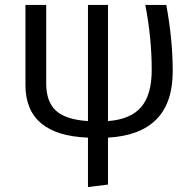

<svg xmlns="http://www.w3.org/2000/svg" viewBox="-20 -546 792 777"><path d="M679 -257Q679 -4 417 11V201L336 211V11Q83 1 83 -202V-526H167V-208Q167 -135 206 -98.5Q245 -62 336 -56V-526H417V-56Q509 -63 551.5 -113Q594 -163 594 -263Q594 -392 568 -526H653Q679 -385 679 -257Z"/></svg>

Font: FiraSans
Style: Regular
Weight: 350
Designer: Carrois Corporate & Edenspiekermann AG
Foundry: Carrois Corporate GbR & Edenspiekermann AG
Version: Version 3.106;PS 003.106;hotconv 1.0.70;makeotf.lib2.5.58329